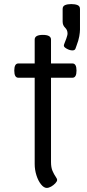

<svg xmlns="http://www.w3.org/2000/svg" viewBox="-20 -911 425 941"><path d="M230 -717V-600H335Q355 -600 355 -565Q355 -530 335 -530H230V-117Q230 -90 237.5 -73Q245 -56 252.5 -45.5Q260 -35 260 -29Q260 -22 251 -12.5Q242 -3 230.5 3.5Q219 10 209 10Q195 10 181 -7.5Q167 -25 158.5 -52Q150 -79 150 -107V-530H70Q50 -530 50 -565Q50 -600 70 -600H150V-717Q150 -740 190 -740Q230 -740 230 -717ZM335 -664Q322 -664 307.5 -672Q293 -680 293 -687Q293 -691 295 -696L305 -722Q307 -729 309 -735Q311 -741 311 -747Q311 -764 299 -775.5Q287 -787 287 -805V-867Q287 -881 299 -886Q311 -891 329 -891Q348 -891 360 -886Q372 -881 372 -867V-766Q372 -753 368.5 -733Q365 -713 355 -687L350 -673Q347 -664 335 -664Z"/></svg>

Font: Offside
Style: Regular
Weight: 400
Designer: Eduardo Rodriguez Tunni
Foundry: Eduardo Rodriguez Tunni
Version: Version 1.002; ttfautohint (v1.8.4.7-5d5b);gftools[0.9.23]